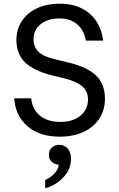

<svg xmlns="http://www.w3.org/2000/svg" viewBox="-20 -731 647 1041"><path d="M549 -196Q549 -135 518.5 -88Q488 -41 432.5 -15.5Q377 10 304 10Q193 10 128 -47.5Q63 -105 57 -198H149Q155 -139 196 -104.5Q237 -70 308 -70Q375 -70 416 -103.5Q457 -137 457 -192Q457 -235 427 -262Q397 -289 330 -306L263 -322Q161 -348 115 -393.5Q69 -439 69 -514Q69 -572 98.5 -617Q128 -662 181 -686.5Q234 -711 304 -711Q374 -711 425 -684.5Q476 -658 504.5 -612.5Q533 -567 539 -511H445Q437 -565 400 -598Q363 -631 302 -631Q239 -631 200.5 -600Q162 -569 162 -518Q162 -475 190 -449Q218 -423 281 -409L351 -392Q455 -367 502 -320.5Q549 -274 549 -196ZM365 130Q365 186 324 230Q283 274 225 290V245Q256 231 277 207.5Q298 184 298 162Q276 160 260.5 146Q245 132 245 109Q245 85 261 69.5Q277 54 301 54Q329 54 347 74.5Q365 95 365 130Z"/></svg>

Font: Goli
Style: Regular
Weight: 400
Designer: jaikishan Patel
Foundry: MagicType
Version: Version 1.000